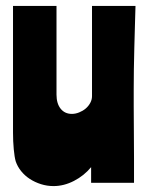

<svg xmlns="http://www.w3.org/2000/svg" viewBox="-20 -618 499 649"><path d="M288 0V-53Q264 -24 230 -6.5Q196 11 161 11Q139 11 118.5 4.5Q98 -2 81 -13Q64 -24 51.5 -39.5Q39 -55 33 -73Q29 -87 26.5 -113.5Q24 -140 24 -170V-598H171V-298Q171 -268 185 -250.5Q199 -233 223 -233Q235 -233 247.5 -238Q260 -243 269.5 -251Q279 -259 285 -270Q291 -281 291 -293V-598H438Q437 -565 436 -528.5Q435 -492 434 -455.5Q433 -419 432.5 -383Q432 -347 432 -315Q432 -296 432 -258Q432 -220 432.5 -175Q433 -130 433 -83Q433 -36 433 0Z"/></svg>

Font: Ranchers
Style: Regular
Weight: 400
Designer: Pablo Impallari, Brenda Gallo
Foundry: Pablo Impallari, Brenda Gallo
Version: Version 1.000; ttfautohint (v0.8) -G 200 -r 50